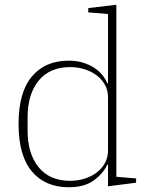

<svg xmlns="http://www.w3.org/2000/svg" viewBox="-20 -775 622 807"><path d="M269 12Q170 12 114 -54.5Q58 -121 58 -254Q58 -387 114 -453.5Q170 -520 269 -520Q302 -520 328 -512Q354 -504 374.5 -491Q395 -478 409 -461Q423 -444 431 -425H434V-716L351 -723V-741L469 -755V-32L552 -25V-7L434 8V-83H431Q414 -46 374.5 -17Q335 12 269 12ZM275 -15Q306 -15 335 -24Q364 -33 386 -49.5Q408 -66 421 -89.5Q434 -113 434 -142V-366Q434 -395 421 -418.5Q408 -442 386 -458.5Q364 -475 335 -484Q306 -493 275 -493Q189 -493 142.5 -436Q96 -379 96 -282V-226Q96 -129 142.5 -72Q189 -15 275 -15Z"/></svg>

Font: IBM Plex Serif ExtraLight
Style: Regular
Weight: 200
Designer: Mike Abbink, Paul van der Laan, Pieter van Rosmalen
Foundry: Bold Monday
Version: Version 2.5